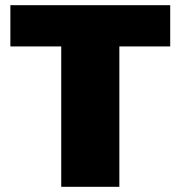

<svg xmlns="http://www.w3.org/2000/svg" viewBox="-20 -720 696 740"><path d="M636 -700V-541H440V0H216V-541H20V-700Z"/></svg>

Font: Fivo Sans Black
Style: Regular
Weight: 900
Designer: Alexander Slobzheninov
Foundry: Alexander Slobzheninov
Version: 1.0